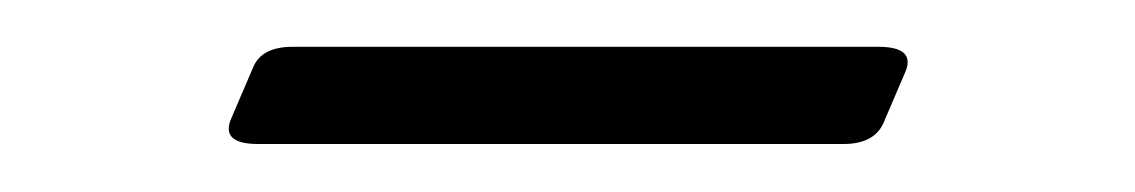

<svg xmlns="http://www.w3.org/2000/svg" viewBox="-20 -324 473 80"><path d="M346 -304.5Q362 -304.5 357 -293.5L348 -272.5Q344 -264 331.5 -264H87.5Q71.5 -264 76.5 -275L85.5 -296Q89 -304.5 102 -304.5Z"/></svg>

Font: Fraunces 9pt Soft Thin
Style: Regular
Weight: 100
Version: Version 1.000;[b76b70a41]